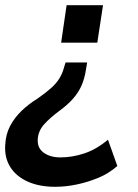

<svg xmlns="http://www.w3.org/2000/svg" viewBox="-49 -524 531 738"><path d="M163 194Q102 194 57.5 174Q13 154 -9.5 118Q-32 82 -29 34Q-27 -8 -10 -40Q7 -72 34 -98Q61 -124 95 -145Q128 -168 148 -186Q168 -204 179.5 -223Q191 -242 196 -261L203 -284H286L281 -254Q276 -222 264.5 -195.5Q253 -169 232 -145Q211 -121 178 -97Q143 -71 120.5 -46Q98 -21 96 12Q95 35 105.5 49.5Q116 64 136 72.5Q156 81 183 81Q229 81 275.5 65.5Q322 50 366 13L402 114Q369 143 329 159.5Q289 176 246.5 185Q204 194 163 194ZM186 -360 207 -504H347L325 -360Z"/></svg>

Font: Nunitoga
Style: Bold Italic
Weight: 700
Italic angle: -9°
Designer: Vernon Adams
Foundry: Vernon Adams
Version: Version 1.0